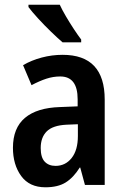

<svg xmlns="http://www.w3.org/2000/svg" viewBox="-20 -837 531 816"><path d="M246 -604Q425 -604 425 -414V-51H341L321 -125H319Q292 -82 259 -61.5Q226 -41 173 -41Q105 -41 70 -89Q35 -137 35 -209Q35 -293 86 -336Q137 -379 235 -382L310 -385V-415Q310 -512 236 -512Q206 -512 177 -502.5Q148 -493 114 -475L78 -560Q114 -581 157.5 -592.5Q201 -604 246 -604ZM262 -307Q204 -304 178.5 -278.5Q153 -253 153 -208Q153 -168 170 -150Q187 -132 216 -132Q258 -132 284.5 -165.5Q311 -199 311 -259V-309ZM234 -817Q244 -795 260.5 -767Q277 -739 294.5 -712.5Q312 -686 325 -669V-657H246Q226 -674 197 -702Q168 -730 141.5 -759Q115 -788 101 -807V-817Z"/></svg>

Font: Noto Sans Tamil UI Condensed SemiBold
Style: Regular
Weight: 600
Width: 3
Designer: Jelle Bosma - Monotype Design Team
Foundry: Monotype Imaging Inc.
Version: Version 2.004; ttfautohint (v1.8.4.7-5d5b)